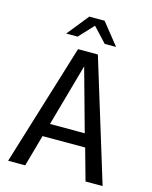

<svg xmlns="http://www.w3.org/2000/svg" viewBox="-116 -846 731 922"><g transform="rotate(15 250.0 -385.0)"><path d="M250 -532.2 163.1 -222.7H335.9ZM200.2 -604.5H298.8L484.4 0H399.4L355.5 -157.2H143.6L99.6 0H14.6ZM211.9 -769.5H288.1L374 -662.1H317.4L250 -734.4L182.6 -662.1H126Z"/></g></svg>

Font: BabelStone Pseudographica
Style: Regular
Weight: 400
Designer: Andrew West
Foundry: BabelStone
Version: Version 16.0.0